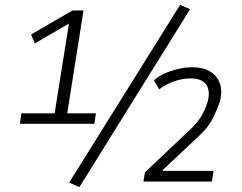

<svg xmlns="http://www.w3.org/2000/svg" viewBox="-20 -748 996 791"><path d="M62 -238 68 -281H205L266 -663L278 -659L123 -569L108 -606L279 -705H324L257 -281H375L369 -238ZM307 23 265 4 722 -728 763 -710ZM571 0 577 -38 759 -210Q793 -241 810.5 -271.5Q828 -302 836 -331Q847 -377 828.5 -401Q810 -425 765 -425Q732 -425 697.5 -413Q663 -401 636 -380L614 -417Q635 -436 663 -447.5Q691 -459 719 -465Q747 -471 772 -471Q815 -471 844 -454.5Q873 -438 885 -406.5Q897 -375 886 -330Q876 -301 859 -264.5Q842 -228 804 -192L651 -48L650 -44H860L853 0Z"/></svg>

Font: Nunito Sans 7pt Condensed Light
Style: Italic
Weight: 300
Width: 3
Italic angle: -9°
Designer: Vernon Adams
Foundry: Vernon Adams
Version: Version 3.101;gftools[0.9.27]